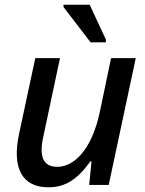

<svg xmlns="http://www.w3.org/2000/svg" viewBox="-20 -786 617 816"><path d="M365 -606H430V-618L361 -766H250V-756ZM186 10C259 10 310 -25 364 -100H369L359 0H442L557 -539H452L404 -309C370 -151 296 -77 223 -77C161 -77 146 -125 164 -205L235 -539H130L61 -217C30 -71 74 10 186 10Z"/></svg>

Font: Noto Sans Medium
Style: Italic
Weight: 500
Italic angle: -12°
Designer: Monotype Design Team
Foundry: Monotype Imaging Inc.
Version: Version 2.013